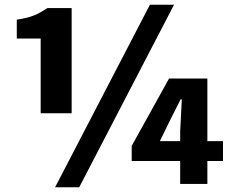

<svg xmlns="http://www.w3.org/2000/svg" viewBox="-20 -778 970 812"><path d="M283 -299V-744H181C141 -718 114 -704 51 -695V-615H152V-299ZM614 -758 213 14H315L716 -758ZM656 -181 700 -271 744 -358H749L742 -223V-181ZM923 -181H857V-446H695L537 -161V-97H742V0H857V-97H923Z"/></svg>

Font: Noto Sans Korean Black
Style: Bold
Weight: 900
Designer: Ryoko NISHIZUKA (kana & ideographs); Paul D. Hunt (Latin, Greek & Cyrillic); Wenlong ZHANG (bopomofo); Sandoll Communica
Foundry: Adobe Systems Incorporated
Version: Version 1.000;PS 1;hotconv 1.0.78;makeotf.lib2.5.61930